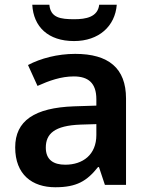

<svg xmlns="http://www.w3.org/2000/svg" viewBox="-20 -830 628 809"><path d="M472 -810H398C392 -758 342 -749 293 -749C235 -749 193 -755 188 -810H116C121 -717 183 -657 292 -657C397 -657 465 -720 472 -810ZM297 -603C222 -603 151 -584 98 -556L138 -468C187 -490 237 -508 291 -508C351 -508 386 -481 386 -412V-385L292 -382C125 -376 44 -321 44 -209C44 -94 116 -41 213 -41C303 -41 346 -67 393 -126H397L422 -51H511V-415C511 -543 437 -603 297 -603ZM320 -305 386 -307V-261C386 -178 329 -136 255 -136C206 -136 173 -156 173 -208C173 -266 209 -301 320 -305Z"/></svg>

Font: Noto Sans Tamil UI SemiBold
Style: Regular
Weight: 600
Designer: Jelle Bosma - Monotype Design Team
Foundry: Monotype Imaging Inc.
Version: Version 2.004